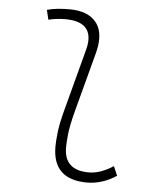

<svg xmlns="http://www.w3.org/2000/svg" viewBox="-53 -788 693 844"><g transform="rotate(5 293.0 -366.0)"><path d="M362.3 9.8Q210.4 9.8 210.4 -135.7Q210.4 -157.2 214.4 -195.6Q218.3 -233.9 235.8 -300.3L307.1 -569.3Q314 -594.7 314 -614.7Q314 -697.3 204.1 -697.3Q167.5 -697.3 130.9 -688.5L120.6 -731Q145 -737.8 169.9 -740Q194.8 -742.2 219.7 -742.2Q302.7 -742.2 338.9 -695.3Q360.8 -667 360.8 -623Q360.8 -594.7 351.6 -559.6L282.7 -300.3Q264.2 -230 260.7 -192.1Q257.3 -154.3 257.3 -138.2Q255.9 -35.2 366.7 -35.2Q416 -35.2 474.1 -72.3L491.7 -31.2Q428.7 9.8 362.3 9.8Z"/></g></svg>

Font: CaskaydiaCove NFP ExtraLight
Style: Italic
Weight: 200
Italic angle: -10°
Designer: Aaron Bell
Foundry: Saja Typeworks
Version: Version 2111.001; VTT 6.35;Nerd Fonts 3.1.1